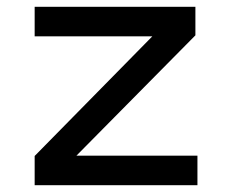

<svg xmlns="http://www.w3.org/2000/svg" viewBox="-20 -545 681 565"><path d="M82 0V-86L438 -448L449 -438H82V-525H555V-441L202 -84L188 -87H561V0Z"/></svg>

Font: Lexend Mega
Style: Regular
Weight: 400
Designer: Bonnie Shaver-Troup, Thomas Jockin
Foundry: Lexend
Version: Version 1.007